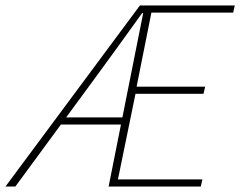

<svg xmlns="http://www.w3.org/2000/svg" viewBox="-52 -680 876 700"><path d="M-32 0 458 -660H804L798 -634H500L446 -364H696L690 -338H442L378 -26H686L680 0H344L470 -632H466Q423 -572 379.5 -512Q336 -452 292 -392L4 0ZM152 -226 160 -252H418L410 -226Z"/></svg>

Font: Source Sans Variable
Style: Italic
Weight: 200
Italic angle: -11°
Designer: Paul D. Hunt
Foundry: Adobe Systems Incorporated
Version: Version 3.006;hotconv 1.0.111;makeotfexe 2.5.65597